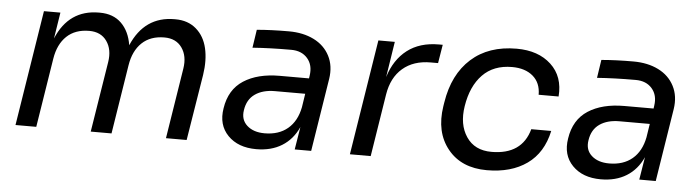

<svg xmlns="http://www.w3.org/2000/svg" viewBox="-41 -710 3223 885"><g transform="rotate(5 1571.0 -267.0)"><path d="M144 0H47.9L132.8 -534.2H209L189.9 -413.1Q247.1 -549.8 386.2 -549.8H390.1Q452.6 -549.8 490.2 -512.9Q527.8 -476.1 538.1 -412.1Q597.2 -549.8 735.8 -549.8H740.2Q798.3 -549.8 836.4 -516.8Q874.5 -483.9 887.2 -429Q899.9 -374 889.2 -305.2L839.8 0H744.1L795.9 -326.2Q805.2 -384.8 778.1 -423.3Q751 -461.9 696.8 -461.9Q632.3 -461.9 593 -424.6Q553.7 -387.2 543 -319.8L492.2 0H396L448.2 -326.2Q457.5 -384.8 430.4 -423.3Q403.3 -461.9 349.1 -461.9Q284.2 -461.9 244.9 -424.6Q205.6 -387.2 194.8 -319.8Z M1162.6 14.2Q1078.6 14.2 1031.2 -34.4Q983.9 -83 996.6 -160.2Q1009.8 -248 1074.7 -290Q1139.6 -332 1241.7 -332H1377L1378.9 -345.2Q1386.2 -394 1359.4 -425Q1332.5 -456.1 1283.7 -456.1Q1184.1 -456.1 1105 -450.2L1117.7 -534.2Q1184.1 -540 1265.6 -540Q1332 -540 1381.6 -515.4Q1431.2 -490.7 1455.1 -444.3Q1479 -397.9 1469.7 -337.9L1416 0H1339.8L1356.9 -105Q1330.6 -46.9 1281.2 -16.4Q1231.9 14.2 1162.6 14.2ZM1194.8 -62Q1260.3 -62 1301.8 -96.9Q1343.3 -131.8 1356 -196.8L1365.7 -259.8H1225.6Q1169.4 -259.8 1133.8 -234.9Q1098.1 -210 1090.8 -160.2Q1083.5 -115.7 1113.3 -88.9Q1143.1 -62 1194.8 -62Z M1691.4 0H1595.2L1680.2 -534.2H1756.3L1730.5 -369.1Q1755.9 -451.2 1813.7 -495.6Q1871.6 -540 1959.5 -540H1977.5L1963.4 -454.1H1929.2Q1850.1 -454.1 1800 -411.1Q1750 -368.2 1737.3 -289.1Z M2230 18.1Q2111.8 18.1 2049.1 -59.6Q1986.3 -137.2 2004.9 -257.8L2007.8 -275.9Q2028.3 -407.2 2108.9 -479.5Q2189.5 -551.8 2318.8 -551.8Q2419.4 -551.8 2478.5 -496.8Q2537.6 -441.9 2530.3 -349.1H2438Q2438 -404.3 2401.9 -435.1Q2365.7 -465.8 2305.2 -465.8Q2219.7 -465.8 2168.7 -413.1Q2117.7 -360.4 2103 -267.1Q2089.4 -181.6 2127.7 -124.8Q2166 -67.9 2244.1 -67.9Q2384.8 -67.9 2418 -188H2510.3Q2488.3 -85.4 2415.3 -33.7Q2342.3 18.1 2230 18.1Z M2756.8 14.2Q2672.9 14.2 2625.5 -34.4Q2578.1 -83 2590.8 -160.2Q2604 -248 2668.9 -290Q2733.9 -332 2835.9 -332H2971.2L2973.1 -345.2Q2980.5 -394 2953.6 -425Q2926.8 -456.1 2877.9 -456.1Q2778.3 -456.1 2699.2 -450.2L2711.9 -534.2Q2778.3 -540 2859.9 -540Q2926.3 -540 2975.8 -515.4Q3025.4 -490.7 3049.3 -444.3Q3073.2 -397.9 3064 -337.9L3010.3 0H2934.1L2951.2 -105Q2924.8 -46.9 2875.5 -16.4Q2826.2 14.2 2756.8 14.2ZM2789.1 -62Q2854.5 -62 2896 -96.9Q2937.5 -131.8 2950.2 -196.8L2960 -259.8H2819.8Q2763.7 -259.8 2728 -234.9Q2692.4 -210 2685.1 -160.2Q2677.7 -115.7 2707.5 -88.9Q2737.3 -62 2789.1 -62Z"/></g></svg>

Font: Sora Italic
Style: Regular
Weight: 400
Designer: Jonathan Barnbrook, Julián Moncada
Foundry: Barnbrook Fonts
Version: Version 2.000